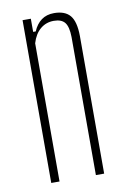

<svg xmlns="http://www.w3.org/2000/svg" viewBox="-73 -652 458 697"><g transform="rotate(-10 155.5 -303.0)"><path d="M59 0V-600H89.5V-551.5H99Q110 -577.5 129 -591.5Q148 -605.5 175.5 -605.5Q216 -605.5 234.8 -583Q253.5 -560.5 254 -508V0H223.5V-509Q223 -546.5 210.8 -562.2Q198.5 -578 170 -578Q141.5 -578 120.5 -560.5Q99.5 -543 89.5 -509.5V0Z"/></g></svg>

Font: Big Shoulders Display ExtraLight
Style: Regular
Weight: 250
Designer: Patric King
Foundry: XO Type Co
Version: Version 2.002